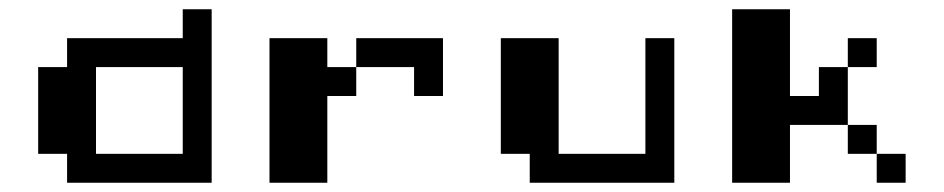

<svg xmlns="http://www.w3.org/2000/svg" viewBox="-20 -395 2040 415"><path d="M375 -375H437.5V0H125V-62.5H62.5V-250H125V-312.5H375ZM375 -250H187.5V-62.5H375Z M750 -312.5H937.5V-187.5H875V-250H750ZM562.5 -312.5H687.5V-250H750V-187.5H687.5V0H562.5Z M1062.5 -312.5H1187.5V-62.5H1375V-312.5H1437.5V0H1125V-62.5H1062.5Z M1562.5 -375H1687.5V-187.5H1750V-250H1812.5V-125H1687.5V0H1562.5ZM1812.5 -312.5H1875V-250H1812.5ZM1812.5 -125H1875V-62.5H1812.5ZM1875 -62.5H1937.5V0H1875Z"/></svg>

Font: Half Eighties
Style: Regular
Weight: 400
Monospace: yes
Designer: Jayvee Enaguas (HarvettFox96)
Version: 20191127.01dev02